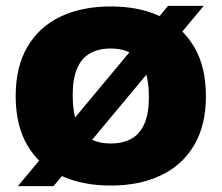

<svg xmlns="http://www.w3.org/2000/svg" viewBox="-20 -625 756 655"><path d="M162.5 10H41L553.5 -605H675ZM357.5 8Q259.5 8 186.5 -26.5Q113.5 -61 73.5 -129Q33.5 -197 33.5 -297Q33.5 -397 73.5 -465.2Q113.5 -533.5 186.2 -568.2Q259 -603 357.5 -603Q456 -603 529 -568.2Q602 -533.5 642.2 -465.2Q682.5 -397 682.5 -297Q682.5 -197.5 642.2 -129.5Q602 -61.5 529 -26.8Q456 8 357.5 8ZM357.5 -135.5Q400 -135.5 429.2 -152.2Q458.5 -169 473.2 -204.2Q488 -239.5 488 -294.5Q488 -352 472.8 -388.8Q457.5 -425.5 428.5 -442.5Q399.5 -459.5 357.5 -459.5Q316 -459.5 287 -443Q258 -426.5 243 -391.2Q228 -356 228 -300.5Q228 -242 242.8 -205.8Q257.5 -169.5 286.2 -152.5Q315 -135.5 357.5 -135.5Z"/></svg>

Font: Encode Sans SC ExtraBold
Style: Regular
Weight: 800
Version: Version 3.002